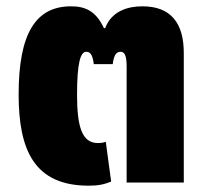

<svg xmlns="http://www.w3.org/2000/svg" viewBox="-20 -578 657 608"><path d="M261 10C291 10 310 6 332 -3L315 -129C307 -126 299 -125 290 -125C239 -125 224 -178 224 -278C224 -380 235 -414 253 -414C264 -414 273 -408 277 -375H337C341 -407 350 -414 362 -414C373 -414 381 -405 381 -368V0H562V-410C562 -505 521 -558 431 -558C386 -558 334 -544 313 -489H309C284 -543 250 -558 205 -558C93 -558 39 -472 39 -279C39 -102 89 10 261 10Z"/></svg>

Font: Noto Sans Thai SemCond Blk
Style: Regular
Weight: 900
Width: 4
Designer: Monotype Design Team
Foundry: Monotype Imaging Inc.
Version: Version 2.002